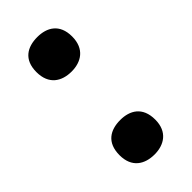

<svg xmlns="http://www.w3.org/2000/svg" viewBox="-188 -600 658 658"><g transform="rotate(-45 140.5 -271.5)"><path d="M54 -473C54 -413 93 -389 141 -389C187 -389 227 -413 227 -473C227 -534 187 -556 141 -556C93 -556 54 -534 54 -473ZM54 -70C54 -11 93 13 141 13C187 13 227 -11 227 -70C227 -132 187 -154 141 -154C93 -154 54 -132 54 -70Z"/></g></svg>

Font: Noto Sans Myanmar UI
Style: Bold
Weight: 700
Designer: Monotype Design Team
Foundry: Monotype Imaging Inc.
Version: Version 2.103